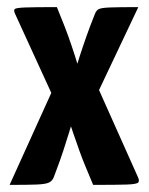

<svg xmlns="http://www.w3.org/2000/svg" viewBox="-20 -520 419 540"><path d="M7 0 133 -278 191 -319Q191 -319 197.5 -340.5Q204 -362 214 -391.5Q224 -421 233 -445L247 -481Q251 -491 258 -494.5Q265 -498 289 -499Q313 -500 369 -500L235 -217L192 -205Q192 -205 187 -189Q182 -173 174.5 -148Q167 -123 158 -96Q149 -69 141 -48L131 -21Q127 -11 117.5 -6.5Q108 -2 83 -1Q58 0 7 0ZM242 0 222 -48Q213 -69 203.5 -95.5Q194 -122 185.5 -147Q177 -172 171.5 -188.5Q166 -205 166 -205L142 -220L22 -482Q18 -491 21.5 -494.5Q25 -498 51 -499Q77 -500 140 -500L162 -445Q171 -422 181 -392.5Q191 -363 197.5 -341Q204 -319 204 -319L245 -297L367 -24Q373 -12 369 -7Q365 -2 337.5 -1Q310 0 242 0Z"/></svg>

Font: Yanone Kaffeesatz
Style: Bold
Weight: 700
Designer: Yanone (Cyrillic: Daniel Pouzeot, Huerta Tipografica, and Cyreal)
Foundry: Yanone
Version: Version 2.003